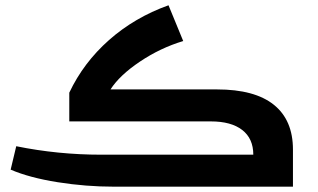

<svg xmlns="http://www.w3.org/2000/svg" viewBox="-20 -701 1195 721"><path d="M41 -151.9Q197.3 -120.1 359.9 -120.1H931.2Q931.2 -180.7 889.6 -212.9Q848.1 -245.1 772 -245.1H240.2V-353Q293.5 -465.8 389.6 -550.8Q485.8 -635.7 612.8 -681.2L668 -546.9Q582 -521 505.6 -469.7Q429.2 -418.5 395 -365.2H794.9Q936.5 -365.2 1008.3 -307.6Q1080.1 -250 1080.1 -139.2V0H408.2Q302.2 0 196.3 -16.8Q90.3 -33.7 20 -64Z"/></svg>

Font: Droid Arabic Kufi
Style: Bold
Weight: 700
Designer: Pascal Zoghbi
Foundry: Irfont.ir
Version: Version 1.00 February 28, 2013, initial release